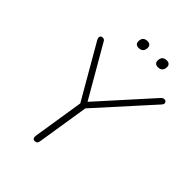

<svg xmlns="http://www.w3.org/2000/svg" viewBox="-250 -1006 1134 1134"><g transform="rotate(45 317.5 -438.5)"><path d="M249 6Q239 6 234.5 -0.5Q230 -7 231 -18L286 -367L290 -328L88 -678Q83 -688 83 -695Q83 -702 88 -706.5Q93 -711 101 -711Q110 -711 114.5 -707Q119 -703 123 -695L312 -368H296L594 -699Q599 -705 604.5 -708Q610 -711 617 -711Q624 -711 629 -706.5Q634 -702 634.5 -694.5Q635 -687 627 -678L311 -328L328 -367L272 -14Q269 6 249 6ZM455 -817Q441 -817 433.5 -824Q426 -831 426 -844Q426 -864 436 -873.5Q446 -883 464 -883Q478 -883 485.5 -876Q493 -869 493 -856Q493 -837 483 -827Q473 -817 455 -817ZM294 -817Q280 -817 272.5 -824Q265 -831 265 -844Q265 -864 275 -873.5Q285 -883 303 -883Q317 -883 324.5 -876Q332 -869 332 -856Q332 -837 322 -827Q312 -817 294 -817Z"/></g></svg>

Font: Nunito ExtraLight ExtraLight
Style: Italic
Weight: 250
Italic angle: -9°
Version: Version 3.602